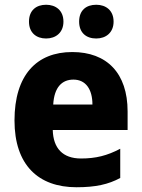

<svg xmlns="http://www.w3.org/2000/svg" viewBox="-20 -778 596 808"><path d="M102 -687C102 -640 133 -616 174 -616C215 -616 247 -641 247 -687C247 -734 215 -758 174 -758C133 -758 102 -735 102 -687ZM313 -687C313 -640 343 -616 385 -616C426 -616 458 -641 458 -687C458 -734 426 -758 385 -758C343 -758 313 -735 313 -687ZM284 -559C134 -559 41 -462 41 -271C41 -84 141 10 302 10C382 10 436 -2 486 -29V-152C431 -123 383 -111 321 -111C244 -111 204 -154 202 -231H517V-309C517 -470 430 -559 284 -559ZM289 -443C341 -443 369 -402 369 -338H204C208 -411 241 -443 289 -443Z"/></svg>

Font: Noto Sans Myanmar UI SemiCondensed ExtraBold
Style: Regular
Weight: 800
Width: 4
Designer: Monotype Design Team
Foundry: Monotype Imaging Inc.
Version: Version 2.103